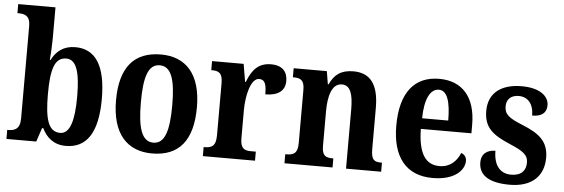

<svg xmlns="http://www.w3.org/2000/svg" viewBox="-49 -914 3168 1078"><g transform="rotate(5 1534.5 -375.0)"><path d="M349 10C464 10 528 -76 528 -270C528 -462 466 -547 355 -547C287 -547 247 -512 222 -463H218C221 -493 224 -550 224 -587V-760H14V-709H19C56 -709 86 -700 86 -642V-121C86 -60 53 -51 20 -51H14V0H182L208 -78H215C240 -26 282 10 349 10ZM311 -60C243 -60 224 -135 224 -270C224 -409 243 -479 310 -479C366 -479 389 -411 389 -271C389 -135 366 -60 311 -60Z M835 10C986 10 1064 -82 1064 -270C1064 -457 978 -548 838 -548C687 -548 608 -457 608 -270C608 -82 694 10 835 10ZM837 -51C772 -51 748 -126 748 -270C748 -414 771 -487 836 -487C901 -487 925 -414 925 -270C925 -126 902 -51 837 -51Z M1121 0H1415V-51H1387C1353 -51 1328 -59 1328 -118V-275C1328 -360 1351 -459 1399 -459C1432 -459 1440 -431 1440 -376C1510 -376 1551 -404 1551 -461C1551 -512 1523 -547 1458 -547C1388 -547 1352 -507 1325 -436H1321L1304 -536H1126V-485H1129C1167 -485 1190 -476 1190 -417V-123C1190 -60 1164 -51 1125 -51H1121Z M1581 0H1852V-51H1848C1810 -51 1788 -59 1788 -116V-311C1788 -393 1806 -469 1864 -469C1913 -469 1928 -418 1928 -333V0H2126V-51H2122C2083 -51 2065 -60 2065 -122V-354C2065 -490 2015 -548 1922 -548C1852 -548 1815 -519 1789 -463H1785L1773 -536H1586V-485H1590C1628 -485 1651 -476 1651 -420V-120C1651 -60 1626 -51 1587 -51H1581Z M2416 10C2544 10 2595 -52 2595 -102C2595 -124 2582 -138 2565 -144C2545 -97 2509 -60 2449 -60C2370 -60 2329 -121 2327 -259H2612V-307C2612 -465 2534 -548 2406 -548C2267 -548 2188 -453 2188 -265C2188 -91 2265 10 2416 10ZM2476 -319H2329C2330 -428 2361 -487 2409 -487C2457 -487 2476 -423 2476 -319Z M2851 10C2975 10 3042 -55 3042 -158C3042 -252 2988 -292 2895 -330C2816 -362 2790 -381 2790 -427C2790 -467 2816 -491 2859 -491C2909 -491 2943 -455 2943 -388C2998 -388 3024 -411 3024 -453C3024 -501 2978 -547 2871 -547C2759 -547 2684 -496 2684 -392C2684 -299 2732 -260 2834 -217C2907 -186 2937 -166 2937 -122C2937 -78 2912 -47 2854 -47C2791 -47 2755 -92 2755 -173C2714 -173 2676 -154 2676 -101C2676 -34 2726 10 2851 10Z"/></g></svg>

Font: Noto Serif Myanmar Condensed
Style: Bold
Weight: 700
Width: 3
Designer: Ben Mitchell and the Monotype Design Team
Foundry: Monotype Imaging Inc.
Version: Version 2.106